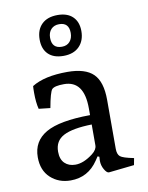

<svg xmlns="http://www.w3.org/2000/svg" viewBox="-86 -817 683 888"><g transform="rotate(-10 256.0 -373.0)"><path d="M42 -123Q42 -198 106 -235Q170 -272 314 -273V-305Q314 -435 220 -435Q175 -435 163 -422Q152 -409 139 -337L85 -343Q77 -374 77 -419Q77 -441 78 -451Q137 -488 245 -488Q329 -488 366.5 -451Q404 -414 404 -329V-99Q404 -73 416.5 -62.5Q429 -52 480 -42L474 -10L354 3Q344 3 333 -16Q322 -35 322 -57Q322 -68 323 -76L315 -79L303 -61Q256 9 174 9Q118 9 80 -26Q42 -61 42 -123ZM139 -132Q139 -96 158 -77.5Q177 -59 208 -59Q247 -59 291 -93Q314 -111 314 -131V-229Q224 -227 181.5 -205Q139 -183 139 -132ZM241 -564Q195 -564 170 -588.5Q145 -613 145 -657Q145 -703 171.5 -729Q198 -755 246 -755Q292 -755 317 -730.5Q342 -706 342 -663Q342 -618 315.5 -591Q289 -564 241 -564ZM241 -607Q265 -607 278.5 -622.5Q292 -638 292 -663Q292 -712 246 -712Q222 -712 208 -697Q194 -682 194 -657Q194 -607 241 -607Z"/></g></svg>

Font: Poly
Style: Regular
Weight: 400
Designer: Jos Nicols Silva Schwarzenberg
Foundry: Jose Nicolas Silva Schwarzenberg
Version: Version 1.001